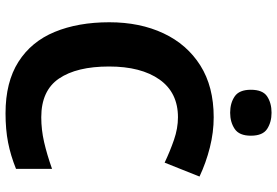

<svg xmlns="http://www.w3.org/2000/svg" viewBox="-170 -798 978 677"><g transform="rotate(90 318.5 -459.0)"><path d="M393 -598Q306 -598 260 -533Q214 -468 214 -355Q214 -241 256.5 -178.5Q299 -116 393 -116Q437 -116 480.5 -126Q524 -136 575 -154V-27Q528 -8 482 1Q436 10 379 10Q269 10 197.5 -35.5Q126 -81 92 -163.5Q58 -246 58 -356Q58 -464 97 -547Q136 -630 210.5 -677Q285 -724 393 -724Q446 -724 499.5 -710.5Q553 -697 602 -674L553 -551Q513 -570 472.5 -584Q432 -598 393 -598ZM377 -928Q410 -928 434 -912.5Q458 -897 458 -855Q458 -814 434 -798Q410 -782 377 -782Q343 -782 319.5 -798Q296 -814 296 -855Q296 -897 319.5 -912.5Q343 -928 377 -928Z"/></g></svg>

Font: Noto Sans Nag Mundari
Style: Bold
Weight: 700
Version: Version 1.000